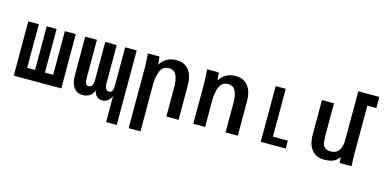

<svg xmlns="http://www.w3.org/2000/svg" viewBox="-84 -1200 3767 1879"><g transform="rotate(15 1800.0 -260.0)"><path d="M540 0H58.5V-550H165.5V-108H245.5V-550H345.5V-108H429V-550H540Z M1157 205H1049V-58Q1017.5 10 957.5 10Q924.5 10 902.8 -8Q881 -26 870.5 -69Q858 -28.5 827.2 -9.8Q796.5 9 758 9Q702 9 668.8 -32.5Q635.5 -74 635.5 -157V-550H754V-168Q754 -127 762.2 -108.5Q770.5 -90 791.5 -90Q838 -90 838 -163V-550H954.5V-168Q954.5 -128.5 965.5 -109.2Q976.5 -90 999.5 -90Q1020 -90 1030 -107Q1040 -124 1040 -163V-550H1157Z M1272 -525.5 1270 -550H1388L1396.5 -470Q1424.5 -515 1464.8 -537Q1505 -559 1560.5 -559Q1641 -559 1684.8 -503Q1728.5 -447 1728.5 -346V0H1604.5V-306Q1604.5 -372 1583.2 -418Q1562 -464 1506.5 -464Q1448 -464 1422.8 -408.5Q1397.5 -353 1397.5 -274V205.5H1277.5V-422Q1277.5 -464 1272 -525.5Z M1872 -525.5 1870 -550H1988L1996.5 -470Q2024.5 -515 2064.8 -537Q2105 -559 2160.5 -559Q2241 -559 2284.8 -503Q2328.5 -447 2328.5 -346V0H2204.5V-306Q2204.5 -372 2183.2 -418Q2162 -464 2106.5 -464Q2048 -464 2022.8 -408.5Q1997.5 -353 1997.5 -274V0H1877.5V-422Q1877.5 -464 1872 -525.5Z M2561 -565H2663V-80H2814V0H2561Z M3034 -196V-550H3156V-211Q3156 -171 3162.8 -144Q3169.5 -117 3189 -101.5Q3208.5 -86 3245 -86Q3300.5 -86 3327.8 -125.5Q3355 -165 3355 -227V-725H3568.5V-612.5H3477V-119Q3477 -87.5 3479 -43.5Q3480 -28.5 3481 0H3360L3356 -59Q3327.5 -20.5 3293 -6.2Q3258.5 8 3201 8Q3149.5 8 3112 -16.2Q3074.5 -40.5 3054.2 -86.2Q3034 -132 3034 -196Z"/></g></svg>

Font: JuliaMono
Style: Bold
Weight: 700
Monospace: yes
Designer: cormullion
Foundry: corm
Version: Version 0.055; ttfautohint (v1.8.4)